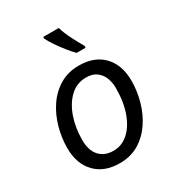

<svg xmlns="http://www.w3.org/2000/svg" viewBox="-183 -882 929 1006"><g transform="rotate(-30 281.5 -379.0)"><path d="M248 8Q155 8 101.5 -47.5Q48 -103 48 -198Q48 -260 65 -321Q82 -382 115.5 -432Q149 -482 199.5 -512.5Q250 -543 316 -543Q410 -543 463 -487.5Q516 -432 516 -336Q516 -275 499 -214Q482 -153 448.5 -103Q415 -53 365 -22.5Q315 8 248 8ZM253 -65Q301 -65 340 -98.5Q379 -132 402.5 -195Q426 -258 426 -346Q426 -376 415.5 -404.5Q405 -433 381 -451.5Q357 -470 317 -470Q262 -470 221.5 -432.5Q181 -395 159 -332.5Q137 -270 137 -195Q137 -133 167.5 -99Q198 -65 253 -65ZM340 -606Q321 -625 299.5 -652Q278 -679 259 -707Q240 -735 230 -756V-766H324Q335 -729 354.5 -690.5Q374 -652 394 -618V-606Z"/></g></svg>

Font: Noto Sans
Style: Italic
Weight: 400
Italic angle: -12°
Designer: Monotype Design Team
Foundry: Monotype Imaging Inc.
Version: Version 2.013; ttfautohint (v1.8.4.7-5d5b)